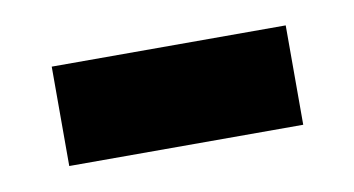

<svg xmlns="http://www.w3.org/2000/svg" viewBox="-31 -379 404 219"><g transform="rotate(-10 171.5 -269.5)"><path d="M36 -212.3V-327.4H307V-212.3Z"/></g></svg>

Font: Reddit Sans Condensed
Style: Regular
Weight: 400
Designer: Stephen Hutchings
Foundry: Reddit
Version: Version 1.014